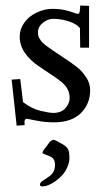

<svg xmlns="http://www.w3.org/2000/svg" viewBox="-20 -428 387 692"><path d="M159.2 206.5Q178.2 192.1 178.2 166Q178.2 144.5 162.4 136.7Q155.8 133.3 148.9 131.1Q133.1 126 133.1 122.6Q133.1 119.1 137.2 113L158.2 85Q167.2 75.9 172.1 75.9Q177 75.9 187.5 81.7Q198 87.4 202.5 90Q207 92.5 207.9 93.1Q208.7 93.8 212.4 96.1Q216.1 98.4 217 99.6Q218 100.8 220.7 103.4Q223.4 106 224.1 108Q224.9 110.1 226.6 113.5Q228.3 116.9 228.8 120.4Q230.2 130.6 230.2 143.7Q230.2 156.7 222.8 174.2Q215.3 191.7 203.9 203.9Q192.4 216.1 179.1 225.5Q165.8 234.9 153.9 239.4Q142.1 243.9 133.1 243.9Q124 243.9 124 237.8Q124 231.7 129.6 226.9Q135.3 222.2 143.2 217.4Q151.1 212.6 159.2 206.5ZM68.1 12.9 69.1 22.9 40 24.9 22 -141.1 53 -143.1 63 -60.1Q93 -36.6 125.1 -28.8Q157.2 -21 172.4 -21Q187.5 -21 199 -26.1Q210.4 -31.2 217.3 -39.8Q231 -57.4 231 -73Q231 -88.6 227.1 -98.6Q223.1 -108.6 217.7 -116.1Q212.2 -123.5 202.1 -132.3Q187.7 -144.3 162.1 -160.9L126 -185.1Q51 -233.9 51 -295.9Q51 -322.5 67 -345.6Q83 -368.7 111.2 -382.3Q139.4 -396 167.2 -396Q195.1 -396 214.5 -391.5Q233.9 -387 245.4 -382.4Q256.8 -377.9 261.2 -377.9Q269 -377.9 269 -408L301 -407V-256.1H269L268.1 -326.9Q251.2 -347.2 207.5 -356.4Q191.4 -360.1 171.9 -360.1Q152.3 -360.1 134.6 -345.9Q116.9 -331.8 116.9 -312Q116.9 -297.1 121.6 -290.4Q126.2 -283.7 127.6 -281.2Q128.9 -278.8 133.4 -274.7Q137.9 -270.5 139.5 -268.9Q141.1 -267.3 147.1 -262.9Q153.1 -258.5 154.8 -257.3Q160.2 -252.9 172.1 -245.1L217 -215.1Q263.2 -184.1 274.5 -170.5Q285.9 -157 292.5 -146.5Q304.9 -126.5 304.9 -102.1Q304.9 -77.6 296.6 -57.5Q288.3 -37.4 272.7 -21.5Q238.8 12.9 175 12.9Q141.1 12.9 110 6.5Q78.9 0 76.9 0Q68.1 0 68.1 12.9Z"/></svg>

Font: Linden Hill
Style: Regular
Weight: 400
Version: Version 1.202